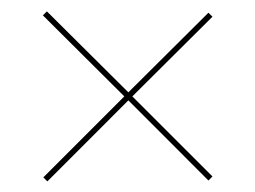

<svg xmlns="http://www.w3.org/2000/svg" viewBox="-20 -389 460 346"><path d="M65.3 -62.1 58.1 -69.4 204 -215.3 57.3 -361.3 64.5 -368.5 211.3 -222.6 355.6 -366.1 362.9 -358.9 218.5 -215.3 362.9 -71 355.6 -63.7 211.3 -208.1Z"/></svg>

Font: Playfair 144pt SemiExpanded Medium
Style: Regular
Weight: 500
Width: 6
Designer: Claus Eggers Sørensen
Foundry: Claus Eggers Sørensen
Version: Version 2.203